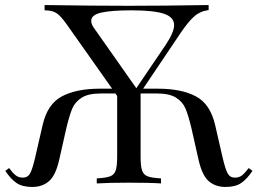

<svg xmlns="http://www.w3.org/2000/svg" viewBox="-20 -728 1023 762"><path d="M982 -50Q960 -17 937 -1.5Q914 14 875 14Q835 14 808.5 -9Q782 -32 768 -94L740 -218Q728 -269 716.5 -296.5Q705 -324 678.5 -340.5Q652 -357 604 -357H538V-106Q538 -68 544 -51Q550 -34 566.5 -28Q583 -22 619 -20V0Q577 -3 491 -3Q411 -3 364 0V-20Q400 -22 416.5 -28Q433 -34 439 -51Q445 -68 445 -106V-347L438 -357H379Q331 -357 304.5 -340.5Q278 -324 266.5 -296.5Q255 -269 243 -218L215 -94Q201 -32 174.5 -9Q148 14 108 14Q69 14 46 -1.5Q23 -17 1 -50L16 -61Q31 -41 42.5 -32Q54 -23 71 -23Q90 -23 99.5 -40Q109 -57 120 -105L149 -231Q168 -315 225.5 -345.5Q283 -376 375 -376H425L245 -631Q221 -665 204 -676Q187 -687 157 -687V-708Q352 -705 491 -705Q626 -705 808 -708V-688Q775 -684 751.5 -663.5Q728 -643 698 -599L548 -376H608Q700 -376 757.5 -345.5Q815 -315 834 -231L863 -105Q874 -57 883.5 -40Q893 -23 912 -23Q929 -23 940.5 -32Q952 -41 967 -61ZM342 -645Q342 -631 355 -614L521 -378L637 -549Q671 -600 671 -628Q671 -660 630.5 -673.5Q590 -687 502 -687Q422 -687 382 -678Q342 -669 342 -645Z"/></svg>

Font: Playfair Display SC
Style: Regular
Weight: 400
Designer: Claus Eggers Sørensen
Foundry: Claus Eggers Sørensen
Version: Version 1.200; ttfautohint (v1.6)